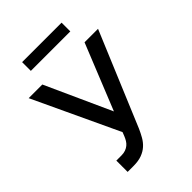

<svg xmlns="http://www.w3.org/2000/svg" viewBox="-259 -1029 1159 1159"><g transform="rotate(-45 320.0 -449.5)"><path d="M23.8 -727.3H140.3L331 -306.8L500.7 -727.3H615.8L364.3 -126.1Q352.3 -99.1 338.2 -74.4Q324.2 -49.7 303.4 -30.9Q282.7 -12.1 253.2 -1.1Q223.7 9.9 181.1 9.9H131.4V-86.6H175.1Q195.3 -86.6 210.4 -92.2Q225.5 -97.7 236.7 -106.9Q247.9 -116.1 255.7 -128.7Q263.5 -141.3 269.2 -155.5L279.5 -181.5ZM149.5 -909.1H486.5V-834.5H149.5Z"/></g></svg>

Font: Cannonade Med
Style: Regular
Weight: 500
Designer: Rasmus Andersson
Foundry: rsms
Version: Version 3.012;git-f93a4a705